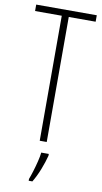

<svg xmlns="http://www.w3.org/2000/svg" viewBox="-102 -760 548 1027"><g transform="rotate(10 172.5 -246.5)"><path d="M191 0H153V-679H8V-714H337V-679H191ZM213 71Q204 106 188 147Q172 188 152 221H132V211Q139 193 147.5 165.5Q156 138 163 109.5Q170 81 172 61H213Z"/></g></svg>

Font: Noto Sans Khmer UI ExtraCondensed ExtraLight
Style: Regular
Weight: 200
Width: 2
Designer: Danh Hong and the Monotype Design Team
Foundry: Monotype Imaging Inc.
Version: Version 2.002; ttfautohint (v1.8.4.7-5d5b)